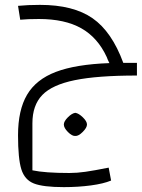

<svg xmlns="http://www.w3.org/2000/svg" viewBox="-20 -498 582 788"><path d="M542 -188Q380 -188 287 -169Q194 -150 153.5 -108Q113 -66 113 8V201Q164 212 265 212Q296 212 331 207Q366 202 426 190L436 243Q405 256 353 263Q301 270 242 270Q157 270 119 255Q81 240 67.5 196.5Q54 153 54 57Q54 -46 91 -109Q128 -172 209.5 -203Q291 -234 429 -239Q425 -246 422.5 -252.5Q420 -259 418 -264Q381 -344 313.5 -382Q246 -420 140 -420Q92 -420 63 -417L54 -474Q94 -478 144 -478Q281 -478 360 -423Q439 -368 486 -240H542ZM289 -35Q303 -33 320 -16.5Q337 0 337 13Q337 26 319.5 43.5Q302 61 289 60Q276 61 259 44Q242 27 242 13Q242 0 258.5 -16.5Q275 -33 289 -35Z"/></svg>

Font: Changa ExtraLight
Style: Regular
Weight: 275
Designer: Eduardo Rodriguez Tunni
Foundry: Eduardo Rodriguez Tunni
Version: Version 2.002; ttfautohint (v1.5) -l 8 -r 50 -G 200 -x 14 -H